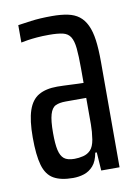

<svg xmlns="http://www.w3.org/2000/svg" viewBox="-66 -564 447 619"><g transform="rotate(-10 157.0 -255.0)"><path d="M124 8Q84 8 60.5 -5.5Q37 -19 27.5 -52Q18 -85 18 -143Q18 -199 29 -231.5Q40 -264 63.5 -277.5Q87 -291 124 -291Q134 -291 145.5 -290.5Q157 -290 169 -289.5Q181 -289 192 -288.5Q203 -288 210 -288V-335Q210 -377 207.5 -401.5Q205 -426 197 -439Q189 -452 172.5 -456Q156 -460 127 -460Q105 -460 87.5 -458.5Q70 -457 57 -455Q44 -453 35 -451V-508Q49 -510 78 -514Q107 -518 147 -518Q176 -518 198 -513.5Q220 -509 235 -497.5Q250 -486 259.5 -466Q269 -446 273 -416.5Q277 -387 277 -345V0H217L213 -60H208Q203 -32 190 -17.5Q177 -3 160 2.5Q143 8 124 8ZM139 -52Q153 -52 167.5 -55.5Q182 -59 192 -69.5Q202 -80 206 -103Q210 -129 210 -151.5Q210 -174 210 -202V-239H143Q122 -239 109.5 -233Q97 -227 91 -206.5Q85 -186 85 -146Q85 -110 89.5 -90Q94 -70 105 -61Q116 -52 139 -52Z"/></g></svg>

Font: Saira UltraCondensed Medium
Style: Regular
Weight: 500
Width: 1
Designer: Hector Gatti with collaboration of the Omnibus-Type team
Foundry: Omnibus-Type
Version: Version 1.101